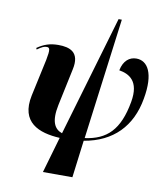

<svg xmlns="http://www.w3.org/2000/svg" viewBox="-103 -846 1011 1161"><g transform="rotate(10 402.5 -265.0)"><path d="M240 230H421L450 1C627 -29 734 -139 764 -313C793 -473 747 -544 678 -544C636 -544 600 -517 588 -456C648 -446 716 -413 692 -280C661 -105 587 -34 453 -16L550 -760H530L313 -21C266 -37 240 -81 262 -186L310 -413C334 -522 269 -543 199 -543C148 -543 110 -530 70 -502L74 -493C102 -513 118 -520 132 -519C151 -519 155 -507 142 -441L93 -214C57 -43 175 2 304 9Z"/></g></svg>

Font: Noto Serif Display ExtraBold
Style: Italic
Weight: 800
Italic angle: -12°
Designer: Monotype Design Team
Foundry: Monotype Imaging Inc.
Version: Version 2.009